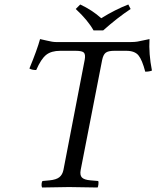

<svg xmlns="http://www.w3.org/2000/svg" viewBox="-20 -832 696 854"><path d="M229 -645H563Q578.6 -645 591.1 -647Q603.5 -648.9 618.4 -652.6Q633.3 -656.2 645 -658.2Q641.1 -592.8 655.8 -518.1Q644 -513.2 626 -513.2Q612.3 -565.9 595.7 -585.9Q579.1 -606 542 -606H487.8Q461.4 -606 450.2 -597.4Q439 -588.9 434.1 -564L338.9 -76.2Q334.5 -53.2 344.2 -42.7Q354 -32.2 382.8 -29.8L417 -26.9Q418.9 -22.9 417.7 -12Q416.5 -1 414.1 2Q326.2 0 287.1 0Q256.8 0 167 2Q164.1 -4.9 165 -14.4Q166 -23.9 168.9 -26.9L200.2 -29.8Q230 -32.7 243.9 -43.7Q257.8 -54.7 262.2 -76.2L356.9 -566.9Q360.8 -589.4 353.3 -597.7Q345.7 -606 316.9 -606H248Q208 -606 185.3 -587.9Q162.6 -569.8 141.1 -520.5Q121.6 -520.5 110.8 -527.3Q145.5 -611.3 158.2 -658.2Q162.6 -657.7 188.2 -651.4Q213.9 -645 229 -645ZM396 -696.8Q370.6 -742.2 316.9 -792L336.9 -812Q390.1 -787.1 430.2 -751Q493.7 -790 550.8 -812L561 -792Q502 -752.9 439 -696.8Z"/></svg>

Font: Linux Libertine G
Style: Italic
Weight: 400
Italic angle: -12°
Designer: Philipp H. Poll
Foundry: Philipp H. Poll
Version: Version 5.1.3